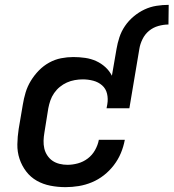

<svg xmlns="http://www.w3.org/2000/svg" viewBox="-20 -763 715 791"><path d="M460 -561Q464 -585 472 -609.5Q480 -634 495 -656Q510 -678 531 -695.5Q552 -713 575.5 -724Q599 -735 624.5 -739Q650 -743 675 -743L674 -662Q654 -662 632.5 -656Q611 -650 594 -636Q577 -622 567 -601.5Q557 -581 554 -561ZM250 8Q218 8 187.5 2Q157 -4 131.5 -18.5Q106 -33 88 -56.5Q70 -80 60.5 -108.5Q51 -137 51.5 -168.5Q52 -200 57 -232L74 -332Q78 -357 85.5 -382Q93 -407 107 -430Q121 -453 140 -472.5Q159 -492 182.5 -505Q206 -518 231.5 -523Q257 -528 282 -528Q307 -528 331 -524.5Q355 -521 376 -511.5Q397 -502 414 -486.5Q431 -471 441 -451L460 -561H554L513 -317H419L422 -333Q426 -356 421 -377Q416 -398 400.5 -411.5Q385 -425 364 -430.5Q343 -436 321 -436Q305 -436 288 -433Q271 -430 255.5 -423Q240 -416 226.5 -405Q213 -394 203 -379.5Q193 -365 187.5 -349Q182 -333 179 -317L163 -217Q160 -200 159.5 -183.5Q159 -167 162.5 -151.5Q166 -136 175 -122.5Q184 -109 196.5 -100.5Q209 -92 225 -88Q241 -84 258 -84Q279 -84 301 -90Q323 -96 341.5 -110Q360 -124 371.5 -144.5Q383 -165 387 -186V-187H494V-186Q489 -159 478 -132.5Q467 -106 449 -82.5Q431 -59 408 -41Q385 -23 358.5 -12Q332 -1 304.5 3.5Q277 8 250 8Z"/></svg>

Font: Iosevka SmBd Ex Obl
Style: Regular
Weight: 600
Width: 7
Italic angle: -9°
Monospace: yes
Designer: Belleve Invis
Foundry: Belleve Invis
Version: Version 32.5.0; ttfautohint (v1.8.4)